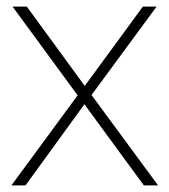

<svg xmlns="http://www.w3.org/2000/svg" viewBox="-20 -560 510 580"><path d="M256.5 -273 457.5 0H414.5L235 -245L57 0H14.5L214.5 -272L18 -540H61L236 -300.5L411.5 -540H453Z"/></svg>

Font: Encode Sans Thin
Style: Regular
Weight: 250
Designer: Multiple Designers
Foundry: Impallari Type
Version: Version 2.000